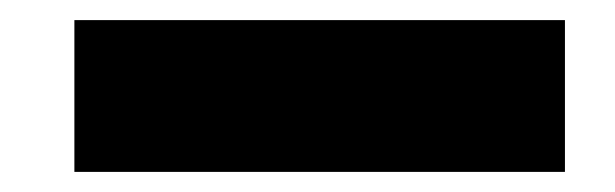

<svg xmlns="http://www.w3.org/2000/svg" viewBox="-20 -56 612 191"><path d="M542 -36V115H54V-36Z"/></svg>

Font: SUITE Heavy
Style: Regular
Weight: 900
Designer: Sun
Foundry: Sun
Version: Version 2.040